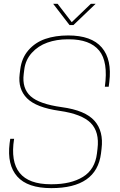

<svg xmlns="http://www.w3.org/2000/svg" viewBox="-20 -970 620 996"><path d="M289.1 -395Q168 -412.1 120.1 -460.2Q72.3 -508.3 82 -585.9L85 -609.9Q92.3 -668.9 127.4 -709.5Q162.6 -750 214.8 -768.1Q267.1 -786.1 334 -786.1Q454.6 -786.1 508.1 -723.6Q561.5 -661.1 546.9 -543.9L543.9 -520H523.9Q542 -649.9 494.1 -708Q446.3 -766.1 336.9 -766.1H331.1Q273.4 -766.1 225.6 -749Q177.7 -731.9 145 -695.8Q112.3 -659.7 106 -609.9L103 -585.9Q93.8 -511.7 138.7 -470.9Q183.6 -430.2 300.8 -414.1Q422.4 -397.5 470.2 -343.3Q518.1 -289.1 506.8 -198.2L503.9 -173.8Q481 5.9 246.1 5.9Q123 5.9 69.6 -54.2Q16.1 -114.3 29.8 -226.1L33.2 -250H53.2Q15.6 -14.2 243.2 -14.2H249Q348.1 -14.2 410.4 -52.5Q472.7 -90.8 482.9 -173.8L485.8 -198.2Q496.6 -285.6 450.7 -332Q404.8 -378.4 289.1 -395ZM451.2 -950.2H476.1L360.8 -839.8H340.8L255.9 -950.2H278.8L352.1 -855Z"/></svg>

Font: Cooper Hewitt
Style: Thin Italic
Weight: 702
Designer: Village Type and Design LLC
Foundry: Cooper Hewitt Smithsonian Design Museum
Version: 1.000